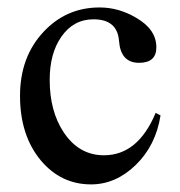

<svg xmlns="http://www.w3.org/2000/svg" viewBox="-20 -480 484 515"><path d="M410.6 -170.4Q397.9 -89.8 344.2 -37.6Q290.5 14.6 224.1 14.6Q143.6 14.6 89.4 -49.8Q33.7 -116.7 33.7 -223.1Q33.7 -327.1 96.7 -394.5Q157.7 -460 247.1 -460Q298.3 -460 344.7 -432.6Q399.4 -401.4 399.4 -353Q399.4 -311.5 353 -311.5Q303.7 -311.5 299.3 -369.9Q294.9 -428.2 231 -428.2Q176.8 -428.2 144.5 -381.3Q113.3 -336.9 113.3 -265.6Q113.3 -181.6 150.9 -125Q191.9 -63.5 258.8 -63.5Q350.1 -63.5 397.5 -177.2Z"/></svg>

Font: Dai Banna SIL Book
Style: Regular
Weight: 400
Designer: Victor Gaultney
Foundry: SIL International
Version: Version 2.000